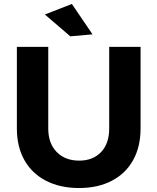

<svg xmlns="http://www.w3.org/2000/svg" viewBox="-20 -936 793 967"><path d="M379 -127Q448 -127 489 -170Q530 -213 530 -289V-700H688V-289Q688 -197 650.5 -129.5Q613 -62 543 -25.5Q473 11 378 11Q283 11 212 -25.5Q141 -62 103 -129.5Q65 -197 65 -289V-700H223V-289Q223 -214 265.5 -170.5Q308 -127 379 -127ZM342 -916 446 -763 334 -753 206 -863Z"/></svg>

Font: Gontserrat SemiBold
Style: Regular
Weight: 600
Designer: Julieta Ulanovsky
Foundry: Julieta Ulanovsky
Version: Version 6.001